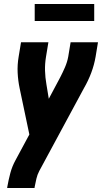

<svg xmlns="http://www.w3.org/2000/svg" viewBox="-20 -733 540 968"><path d="M16 215 17 208Q23 174 32 140Q41 106 58 75L128 -55L79 -288Q71 -326 69 -366Q67 -406 74 -447L86 -520H224L212 -447Q206 -411 207 -376.5Q208 -342 214 -308L226 -235L283 -342Q296 -367 307.5 -393.5Q319 -420 324 -447L336 -520H474L462 -447Q455 -406 440 -366Q425 -326 403 -288L178 129Q168 148 163.5 168Q159 188 155 208L154 215ZM155 -627V-713H455V-627Z"/></svg>

Font: Iosevka Term Curly Hv Obl
Style: Regular
Weight: 900
Italic angle: -9°
Designer: Belleve Invis
Foundry: Belleve Invis
Version: Version 32.3.0